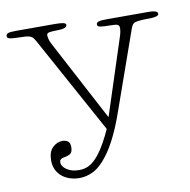

<svg xmlns="http://www.w3.org/2000/svg" viewBox="-90 -499 743 752"><g transform="rotate(-10 282.0 -122.5)"><path d="M103 109Q103 126 122.5 139Q142 152 171 152Q197 152 216 140Q235 128 254 103Q266 87 279 64Q292 41 305 12L94 -373Q89 -382 84.5 -387.5Q80 -393 74 -395.5Q68 -398 60 -399Q52 -400 40 -400Q2 -401 -8 -403.5Q-18 -406 -18 -414Q-18 -422 -9.5 -425Q-1 -428 23 -428H174Q200 -428 210 -425.5Q220 -423 220 -417Q220 -402 181 -402Q166 -402 152.5 -400.5Q139 -399 139 -389Q139 -386 141 -376.5Q143 -367 148 -357L320 -32L417 -330Q425 -353 425 -368Q425 -378 418.5 -381.5Q412 -385 388 -385Q364 -385 351 -387Q338 -389 338 -397Q338 -405 347 -408Q356 -411 379 -411H547Q562 -411 572 -408Q582 -405 582 -397Q582 -386 547 -385Q524 -385 510.5 -384Q497 -383 489.5 -381Q482 -379 478 -374Q474 -369 471 -361L359 -44Q322 62 279 118Q250 156 222.5 169.5Q195 183 167 183Q148 183 130.5 177.5Q113 172 99.5 161.5Q86 151 77.5 134.5Q69 118 69 96Q69 62 86.5 45Q104 28 126 28Q136 28 146 33.5Q156 39 156 58Q156 80 143 86Q130 92 119 93Q103 96 103 109Z"/></g></svg>

Font: Life Savers
Style: Regular
Weight: 400
Designer: Pablo Impallari, Rodrigo Fuenzalida, Brenda Gallo
Foundry: Pablo Impallari, Rodrigo Fuenzalida, Brenda Gallo
Version: Version 3.001; ttfautohint (v0.95) -l 8 -r 50 -G 200 -x 14 -